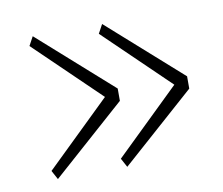

<svg xmlns="http://www.w3.org/2000/svg" viewBox="-53 -545 588 507"><g transform="rotate(-10 241.0 -291.5)"><path d="M51 -124 224 -292 51 -459 64 -483 261 -308V-275L64 -100ZM237 -124 410 -292 237 -459 250 -483 447 -308V-275L250 -100Z"/></g></svg>

Font: Plexus Sans ExtraLight
Style: Regular
Weight: 250
Version: Version 2.001;PS 002.001;hotconv 1.0.70;makeotf.lib2.5.58329